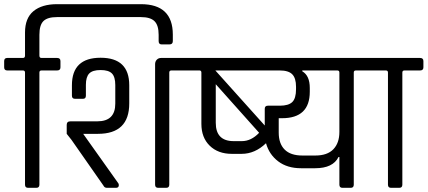

<svg xmlns="http://www.w3.org/2000/svg" viewBox="-38 -901 2051 921"><path d="M236 -881H638Q791 -881 791 -735V-704Q791 -688 775 -688H737Q723 -688 723 -704V-734Q723 -780 703 -799.5Q683 -819 638 -819H235Q190 -819 170.5 -800Q151 -781 151 -734V-634Q151 -623 161 -623H236Q252 -623 252 -608V-578Q252 -563 236 -563H161Q151 -563 151 -553V-15Q151 0 136 0H97Q82 0 82 -15V-553Q82 -563 72 -563H-3Q-18 -563 -18 -578V-608Q-18 -623 -3 -623H72Q82 -623 82 -634V-745Q82 -814 122.5 -847.5Q163 -881 236 -881Z M706 -15V-593Q706 -606 714 -614.5Q722 -623 735 -623H860Q875 -623 875 -608V-578Q875 -563 860 -563H784Q774 -563 774 -553V-15Q774 0 759 0H721Q706 0 706 -15ZM532 -13Q532 0 518 0H475Q463 0 458 -11L305 -230L282 -259V-302Q282 -319 300 -319H429Q515 -319 515 -404V-493Q515 -532 499 -548.5Q483 -565 444.5 -565Q406 -565 390 -548.5Q374 -532 374 -494V-442Q374 -427 360 -427H322Q307 -427 307 -442V-492Q307 -624 444.5 -624Q582 -624 582 -492V-405Q582 -259 432 -259H361L528 -24Q532 -20 532 -13Z M853 -623H1744Q1760 -623 1760 -608V-578Q1760 -563 1744 -563H1669Q1659 -563 1659 -553V-15Q1659 0 1644 0H1605Q1590 0 1590 -15V-148H1586Q1559 -94 1474 -94H1406Q1340 -94 1296.5 -127Q1253 -160 1238 -214Q1185 -163 1121 -163H1074Q1008 -163 968 -202Q928 -241 928 -307V-553Q928 -562 920 -563H853Q837 -563 837 -579V-608Q837 -623 853 -623ZM1232 -379Q1232 -394 1247 -394H1304Q1346 -394 1364 -411.5Q1382 -429 1382 -473V-485Q1382 -526 1364 -544.5Q1346 -563 1304 -563H995L1232 -299ZM1083 -224H1122Q1167 -224 1205 -264L997 -497V-312Q997 -224 1083 -224ZM1590 -268V-553Q1590 -563 1580 -563H1412V-559Q1448 -538 1448 -479V-461Q1448 -334 1315 -334H1299V-265Q1299 -212 1327.5 -183.5Q1356 -155 1412 -155H1475Q1532 -155 1561 -185Q1590 -215 1590 -268Z M1877 0H1838Q1823 0 1823 -15V-553Q1823 -563 1813 -563H1738Q1723 -563 1723 -578V-608Q1723 -623 1738 -623H1977Q1993 -623 1993 -608V-578Q1993 -563 1977 -563H1902Q1892 -563 1892 -553V-15Q1892 0 1877 0Z"/></svg>

Font: Rajdhani Medium
Style: Regular
Weight: 500
Designer: Satya Rajpurohit, Jyotish Sonowal
Foundry: Indian Type Foundry
Version: Version 1.201 February 1, 2022